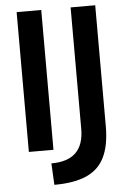

<svg xmlns="http://www.w3.org/2000/svg" viewBox="-61 -776 663 1002"><g transform="rotate(-5 271.0 -274.5)"><path d="M193.8 -732.4H64.9V0H193.8ZM182.6 182.6Q286.6 182.6 351.6 153.8Q416.5 125 446.5 63Q476.6 1 476.6 -98.6V-732.4H347.7V-96.2Q347.7 -13.2 305.4 28.3Q263.2 69.8 176.8 69.8Z"/></g></svg>

Font: Kumbh Sans SemiBold
Style: Regular
Weight: 600
Version: Version 1.005